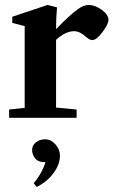

<svg xmlns="http://www.w3.org/2000/svg" viewBox="-20 -473 460 771"><path d="M16.6 0V-33.2L79.1 -40V-368.2L29.3 -380.9V-405.8L170.9 -453.1L209 -443.4Q205.1 -401.9 205.1 -356Q259.8 -412.6 292.5 -436Q315.4 -453.1 336.4 -453.1Q361.3 -453.1 388.4 -433.6Q415.5 -414.1 415.5 -393.1Q415.5 -376 391.4 -344Q367.2 -312 350.6 -312Q340.3 -312 326.2 -324.2Q300.3 -347.7 278.3 -347.7Q242.7 -347.7 205.1 -313V-41L287.6 -33.2V0ZM127.4 277.8 115.2 262.7Q147.5 225.1 162.6 178.2H160.6Q132.8 178.2 120.8 162.6Q108.9 147 108.9 129.4Q108.9 111.3 123.8 98.9Q138.7 86.4 161.1 86.4Q184.6 86.4 202.6 106.7Q220.7 127 220.7 152.3Q220.7 187 195.1 221.9Q169.4 256.8 127.4 277.8Z"/></svg>

Font: Elstob 10pt
Style: Bold
Weight: 700
Designer: Peter S. Baker
Version: Version 1.015